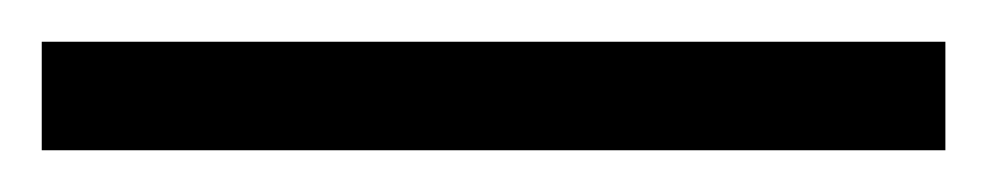

<svg xmlns="http://www.w3.org/2000/svg" viewBox="-20 42 473 92"><path d="M0 114H433V62H0Z"/></svg>

Font: Fixel Display Light
Style: Regular
Weight: 300
Designer: AlfaBravo + MacPaw
Foundry: Kyrylo Tkachov, Marchela Mozhyna, Serhii Makarenko, Maria Weinstein, Zakhar Kryvoshyya
Version: Version 1.211